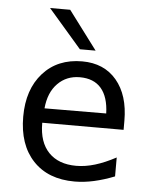

<svg xmlns="http://www.w3.org/2000/svg" viewBox="-50 -706 600 760"><g transform="rotate(5 250.0 -326.0)"><path d="M450.2 -245.1V-209H127V-207Q127 -131.8 166 -91.3Q205.1 -50.8 275.4 -50.8Q311.5 -50.8 350.1 -62.5Q388.7 -74.2 432.6 -97.7V-22.5Q390.6 -5.9 351.1 2.9Q311.5 11.7 274.4 11.7Q168.9 11.7 109.4 -51.8Q49.8 -115.2 49.8 -226.6Q49.8 -335 107.9 -399.9Q166 -464.8 263.7 -464.8Q350.6 -464.8 400.4 -405.8Q450.2 -346.7 450.2 -245.1ZM376 -267.6Q374 -333 344.7 -367.2Q315.4 -401.4 259.8 -401.4Q207 -401.4 171.9 -365.7Q136.7 -330.1 130.9 -266.6ZM198.2 -664.1 312.5 -511.7H250L118.2 -664.1Z"/></g></svg>

Font: BabelStone Marchen
Style: Regular
Weight: 400
Designer: Andrew West
Foundry: Andrew West
Version: Version 9.003 2021-11-11